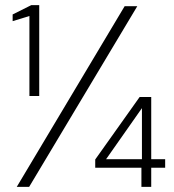

<svg xmlns="http://www.w3.org/2000/svg" viewBox="-20 -724 674 744"><path d="M94 -352V-662L29 -642V-668L101 -704H132V-352ZM45 0 463 -700H512L93 0ZM528 0V-74H349V-106L521 -348H566V-107H620V-74H566V0ZM391 -107H530V-305Z"/></svg>

Font: DM Sans 18pt ExtraLight
Style: Regular
Weight: 250
Designer: Colophon Foundry, Jonny Pinhorn
Foundry: Colophon Foundry
Version: Version 4.004;gftools[0.9.30]